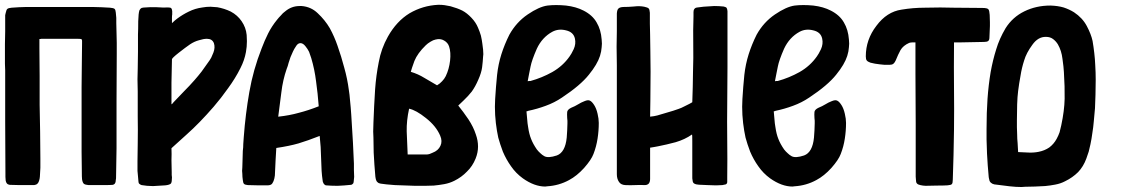

<svg xmlns="http://www.w3.org/2000/svg" viewBox="-21 -750 4582 778"><path d="M138.7 -554.7Q138.7 -498 139.6 -440.4Q139.6 -382.8 139.6 -325.2Q140.6 -270.5 141.6 -215.8Q142.6 -161.1 142.6 -106.4Q142.6 -86.9 142.6 -70.3Q141.6 -53.7 140.6 -34.2Q140.6 -30.3 139.6 -26.4Q138.7 -22.5 137.7 -18.6Q135.7 -10.7 130.9 -5.9Q126 -1 117.2 0Q95.7 0 58.6 0Q21.5 -1 18.6 -1Q10.7 -2 6.8 -6.8Q2.9 -11.7 2 -18.6Q2 -26.4 1 -33.2Q1 -41 1 -47.9Q1 -154.3 0 -256.8Q0 -359.4 0 -464.8Q0 -478.5 -1 -492.2Q-1 -505.9 -1 -519.5Q-1 -544.9 -1 -571.3Q0 -597.7 0 -623Q0 -637.7 0 -651.4Q0 -665 0 -678.7Q0 -683.6 0 -688.5Q1 -693.4 2 -697.3Q4.9 -710.9 8.8 -713.9Q13.7 -717.8 26.4 -718.8Q41 -719.7 55.7 -720.7Q70.3 -721.7 85 -721.7Q115.2 -721.7 160.2 -721.7Q205.1 -721.7 235.4 -721.7Q265.6 -721.7 294.9 -721.7Q309.6 -721.7 324.2 -721.7Q338.9 -721.7 354.5 -721.7Q372.1 -721.7 389.6 -720.7Q407.2 -719.7 424.8 -718.8Q438.5 -717.8 443.4 -713.9Q447.3 -710 448.2 -699.2Q449.2 -688.5 450.2 -677.7Q450.2 -667 450.2 -656.2Q451.2 -636.7 451.2 -616.2Q451.2 -595.7 452.1 -576.2Q452.1 -565.4 452.1 -554.7Q452.1 -543.9 452.1 -533.2Q452.1 -437.5 451.2 -341.8Q451.2 -246.1 451.2 -149.4Q450.2 -117.2 450.2 -87.9Q449.2 -59.6 449.2 -27.3Q449.2 -23.4 448.2 -20.5Q448.2 -16.6 447.3 -12.7Q446.3 -8.8 443.4 -4.9Q440.4 -2 435.5 -1Q429.7 0 392.6 0Q380.9 0 371.1 0Q350.6 0 337.9 0Q325.2 -1 319.3 -4.9Q313.5 -9.8 311.5 -23.4Q310.5 -29.3 310.5 -60.5Q309.6 -90.8 309.6 -133.8Q309.6 -198.2 309.6 -274.4Q309.6 -350.6 309.6 -397.5Q309.6 -441.4 310.5 -485.4Q311.5 -529.3 311.5 -573.2Q312.5 -587.9 309.6 -590.8Q307.6 -592.8 293 -592.8Q265.6 -592.8 222.7 -592.8Q179.7 -592.8 152.3 -592.8Q149.4 -592.8 146.5 -592.8Q143.6 -591.8 138.7 -591.8Q138.7 -591.8 138.7 -591.8Q138.7 -582 138.7 -573.2Q138.7 -563.5 138.7 -554.7Z M697.3 -674.8Q719.7 -691.4 744.1 -703.1Q769.5 -715.8 798.8 -719.7Q815.4 -722.7 832 -722.7Q845.7 -721.7 859.4 -720.7Q887.7 -715.8 914.1 -703.1Q941.4 -688.5 958 -664.1Q975.6 -638.7 978.5 -608.4Q979.5 -595.7 979.5 -583Q979.5 -560.5 975.6 -539.1Q969.7 -505.9 953.1 -473.6Q932.6 -432.6 903.3 -392.6Q875 -352.5 844.7 -317.4Q787.1 -251 735.4 -205.1Q684.6 -159.2 673.8 -149.4Q674.8 -126 673.8 -100.6Q673.8 -75.2 674.8 -51.8Q674.8 -45.9 674.8 -41Q675.8 -36.1 675.8 -31.2Q675.8 -12.7 671.9 -6.8Q667 -1 649.4 1Q624 2.9 601.6 3.9Q598.6 3.9 595.7 3.9Q575.2 3.9 552.7 0Q546.9 -2 543.9 -4.9Q540 -7.8 540 -14.6Q539.1 -25.4 538.1 -36.1Q537.1 -46.9 536.1 -57.6Q536.1 -77.1 536.1 -96.7Q536.1 -131.8 537.1 -168Q538.1 -225.6 537.1 -278.3Q537.1 -280.3 537.1 -310.5Q537.1 -340.8 537.1 -378.9Q536.1 -404.3 536.1 -428.7Q537.1 -453.1 537.1 -471.7Q538.1 -505.9 538.1 -541Q538.1 -576.2 538.1 -610.4Q539.1 -630.9 539.1 -664.1Q540 -696.3 543.9 -708Q546.9 -714.8 552.7 -717.8Q559.6 -719.7 566.4 -719.7Q588.9 -721.7 614.3 -720.7Q638.7 -718.8 661.1 -719.7Q669.9 -719.7 672.9 -716.8Q675.8 -713.9 676.8 -705.1Q676.8 -697.3 676.8 -691.4Q675.8 -686.5 675.8 -678.7Q675.8 -673.8 675.8 -668.9Q675.8 -664.1 675.8 -656.2Q675.8 -656.2 675.8 -656.2Q682.6 -662.1 687.5 -667Q692.4 -670.9 697.3 -674.8ZM681.6 -335Q703.1 -357.4 724.6 -379.9Q747.1 -402.3 767.6 -425.8Q782.2 -442.4 795.9 -460Q809.6 -478.5 822.3 -497.1Q829.1 -505.9 835 -516.6Q839.8 -526.4 843.8 -537.1Q851.6 -557.6 845.7 -575.2Q838.9 -592.8 817.4 -592.8Q803.7 -592.8 785.2 -586.9Q766.6 -582 749 -570.3Q730.5 -557.6 703.1 -536.1Q675.8 -514.6 675.8 -509.8Q675.8 -488.3 674.8 -462.9Q673.8 -436.5 673.8 -415Q673.8 -394.5 673.8 -372.1Q673.8 -350.6 673.8 -327.1Q673.8 -327.1 673.8 -327.1Q676.8 -330.1 678.7 -331.1Q680.7 -333 681.6 -335Z M1098.6 -150.4Q1097.7 -142.6 1095.7 -100.6Q1093.8 -58.6 1092.8 -39.1Q1092.8 -36.1 1091.8 -33.2Q1091.8 -30.3 1090.8 -27.3Q1087.9 -14.6 1083 -7.8Q1079.1 0 1065.4 1Q1047.9 1 1024.4 1Q1001 0 983.4 0Q971.7 -1 967.8 -4.9Q963.9 -8.8 962.9 -20.5Q960.9 -33.2 960.9 -45.9Q960 -51.8 960 -57.6Q960 -64.5 960.9 -71.3Q961.9 -87.9 961.9 -104.5Q961.9 -122.1 962.9 -138.7Q964.8 -152.3 964.8 -167Q965.8 -180.7 966.8 -195.3Q973.6 -287.1 989.3 -377Q1004.9 -466.8 1039.1 -553.7Q1050.8 -585 1065.4 -614.3Q1080.1 -643.6 1101.6 -669.9Q1108.4 -678.7 1117.2 -687.5Q1125 -697.3 1134.8 -704.1Q1160.2 -725.6 1193.4 -725.6Q1197.3 -725.6 1201.2 -725.6Q1239.3 -722.7 1266.6 -696.3Q1295.9 -668.9 1315.4 -635.7Q1334 -601.6 1346.7 -564.5Q1362.3 -520.5 1374 -475.6Q1386.7 -430.7 1392.6 -384.8Q1395.5 -368.2 1397.5 -341.8Q1400.4 -315.4 1402.3 -285.2Q1406.2 -229.5 1409.2 -171.9Q1412.1 -113.3 1413.1 -86.9Q1413.1 -73.2 1413.1 -60.5Q1414.1 -47.9 1414.1 -33.2Q1414.1 -28.3 1413.1 -23.4Q1413.1 -18.6 1412.1 -13.7Q1412.1 -7.8 1408.2 -4.9Q1405.3 -1 1400.4 -1Q1372.1 2 1347.7 2.9Q1345.7 2.9 1343.8 2.9Q1321.3 2.9 1298.8 1Q1296.9 0 1293.9 -2Q1291 -4.9 1290 -6.8Q1288.1 -9.8 1287.1 -13.7Q1286.1 -17.6 1286.1 -20.5Q1281.2 -51.8 1280.3 -104.5Q1279.3 -157.2 1274.4 -199.2Q1274.4 -199.2 1274.4 -199.2Q1224.6 -179.7 1188.5 -168.9Q1151.4 -158.2 1098.6 -150.4ZM1270.5 -319.3Q1266.6 -372.1 1259.8 -419.9Q1253.9 -468.8 1240.2 -514.6Q1236.3 -527.3 1231.4 -540Q1225.6 -551.8 1216.8 -562.5Q1207 -575.2 1196.3 -575.2Q1185.5 -575.2 1177.7 -561.5Q1170.9 -551.8 1166 -541Q1161.1 -530.3 1156.2 -518.6Q1152.3 -506.8 1148.4 -495.1Q1145.5 -482.4 1140.6 -470.7Q1125 -425.8 1119.1 -376Q1113.3 -326.2 1106.4 -277.3Q1107.4 -277.3 1107.4 -277.3Q1152.3 -282.2 1190.4 -293Q1228.5 -302.7 1270.5 -319.3Z M1907.2 -205.1Q1916 -180.7 1916 -156.2Q1916 -131.8 1906.2 -107.4Q1893.6 -76.2 1871.1 -54.7Q1849.6 -32.2 1820.3 -17.6Q1800.8 -7.8 1779.3 -3.9Q1757.8 0 1736.3 2Q1721.7 2.9 1702.1 2.9Q1694.3 2.9 1686.5 2.9Q1673.8 2.9 1660.2 2.9Q1619.1 2 1579.1 0Q1539.1 -2.9 1521.5 -5.9Q1513.7 -6.8 1508.8 -11.7Q1503.9 -15.6 1502 -23.4Q1502 -25.4 1501 -28.3Q1500 -31.2 1500 -34.2Q1498 -58.6 1496.1 -83Q1494.1 -107.4 1493.2 -131.8Q1492.2 -162.1 1492.2 -192.4Q1491.2 -205.1 1491.2 -216.8Q1491.2 -235.4 1492.2 -252.9Q1493.2 -287.1 1495.1 -320.3Q1497.1 -354.5 1499 -388.7Q1502.9 -443.4 1513.7 -498Q1523.4 -552.7 1550.8 -601.6Q1585.9 -664.1 1638.7 -696.3Q1692.4 -727.5 1753.9 -730.5Q1756.8 -730.5 1759.8 -730.5Q1779.3 -730.5 1804.7 -724.6Q1833 -716.8 1852.5 -707Q1871.1 -697.3 1889.6 -677.7Q1907.2 -659.2 1916 -637.7Q1922.9 -622.1 1927.7 -605.5Q1931.6 -588.9 1933.6 -572.3Q1937.5 -546.9 1937.5 -530.3Q1937.5 -524.4 1936.5 -520.5Q1935.5 -501 1932.6 -477.5Q1929.7 -455.1 1917 -426.8Q1905.3 -399.4 1890.6 -378.9Q1876 -360.4 1857.4 -342.8Q1837.9 -324.2 1835.9 -322.3Q1835.9 -322.3 1835.9 -322.3Q1856.4 -296.9 1877 -266.6Q1897.5 -235.4 1907.2 -205.1ZM1785.2 -441.4Q1798.8 -469.7 1802.7 -503.9Q1806.6 -538.1 1798.8 -561.5Q1793.9 -577.1 1778.3 -585.9Q1763.7 -594.7 1744.1 -589.8Q1734.4 -587.9 1723.6 -581.1Q1711.9 -574.2 1704.1 -566.4Q1670.9 -534.2 1658.2 -502.9Q1646.5 -470.7 1643.6 -459Q1672.9 -450.2 1698.2 -434.6Q1723.6 -419.9 1750 -404.3Q1761.7 -411.1 1770.5 -420.9Q1779.3 -429.7 1785.2 -441.4ZM1707 -124Q1712.9 -124 1719.7 -126Q1725.6 -127.9 1731.4 -130.9Q1754.9 -139.6 1763.7 -159.2Q1772.5 -177.7 1762.7 -200.2Q1746.1 -239.3 1705.1 -271.5Q1665 -303.7 1636.7 -309.6Q1626 -260.7 1627 -217.8Q1628.9 -173.8 1630.9 -124Q1630.9 -124 1630.9 -124Q1651.4 -124 1669.9 -124Q1688.5 -124 1707 -124Z M2119.1 -234.4Q2123 -207 2130.9 -187.5Q2138.7 -167 2154.3 -144.5Q2161.1 -135.7 2168.9 -128.9Q2175.8 -122.1 2184.6 -117.2Q2200.2 -108.4 2235.4 -120.1Q2269.5 -132.8 2275.4 -192.4Q2276.4 -205.1 2277.3 -221.7Q2278.3 -237.3 2278.3 -250Q2278.3 -255.9 2278.3 -260.7Q2278.3 -266.6 2277.3 -271.5Q2276.4 -287.1 2277.3 -296.9Q2279.3 -306.6 2293.9 -313.5Q2308.6 -319.3 2321.3 -327.1Q2334 -335 2346.7 -339.8Q2362.3 -346.7 2370.1 -341.8Q2377.9 -337.9 2386.7 -324.2Q2395.5 -310.5 2400.4 -289.1Q2405.3 -268.6 2405.3 -252Q2405.3 -219.7 2400.4 -188.5Q2395.5 -156.2 2383.8 -126Q2375 -102.5 2345.7 -69.3Q2316.4 -37.1 2285.2 -20.5Q2244.1 2 2196.3 4.9Q2192.4 5.9 2188.5 5.9Q2144.5 5.9 2097.7 -27.3Q2069.3 -47.9 2049.8 -76.2Q2030.3 -103.5 2016.6 -135.7Q2004.9 -167 1998 -192.4Q1992.2 -218.8 1988.3 -251Q1984.4 -284.2 1984.4 -317.4Q1984.4 -333 1985.4 -348.6Q1988.3 -397.5 1993.2 -446.3Q1998 -490.2 2010.7 -530.3Q2023.4 -570.3 2043 -609.4Q2071.3 -660.2 2117.2 -691.4Q2163.1 -722.7 2197.3 -727.5Q2213.9 -729.5 2232.4 -729.5Q2252 -729.5 2272.5 -727.5Q2313.5 -722.7 2343.8 -707Q2379.9 -688.5 2396.5 -659.2Q2414.1 -629.9 2417 -589.8Q2418 -582 2418 -573.2Q2418 -566.4 2417 -558.6Q2416 -542 2410.2 -523.4Q2399.4 -489.3 2365.2 -447.3Q2331.1 -404.3 2255.9 -354.5Q2225.6 -334 2190.4 -321.3Q2156.2 -308.6 2119.1 -300.8Q2117.2 -299.8 2117.2 -299.8Q2116.2 -299.8 2112.3 -298.8Q2112.3 -298.8 2112.3 -298.8Q2114.3 -282.2 2115.2 -266.6Q2116.2 -250 2119.1 -234.4ZM2128.9 -421.9Q2174.8 -434.6 2216.8 -458Q2259.8 -482.4 2287.1 -521.5Q2293.9 -530.3 2303.7 -550.8Q2313.5 -572.3 2308.6 -593.8Q2302.7 -620.1 2272.5 -627Q2242.2 -634.8 2216.8 -621.1Q2175.8 -598.6 2154.3 -552.7Q2133.8 -505.9 2128.9 -480.5Q2126 -465.8 2123 -451.2Q2120.1 -436.5 2117.2 -420.9Q2117.2 -420.9 2117.2 -420.9Q2121.1 -421.9 2124 -421.9Q2127 -421.9 2128.9 -421.9Z M2613.3 -25.4Q2613.3 -13.7 2608.4 -6.8Q2602.5 0 2591.8 0Q2572.3 -1 2552.7 0Q2534.2 1 2512.7 0Q2495.1 -1 2487.3 -12.7Q2478.5 -25.4 2478.5 -43.9Q2478.5 -66.4 2478.5 -95.7Q2478.5 -125 2478.5 -148.4Q2478.5 -166 2478.5 -220.7Q2478.5 -275.4 2478.5 -338.9Q2478.5 -417 2478.5 -485.4Q2477.5 -553.7 2477.5 -560.5Q2478.5 -591.8 2478.5 -624Q2478.5 -656.2 2478.5 -688.5Q2478.5 -689.5 2478.5 -691.4Q2478.5 -693.4 2478.5 -695.3Q2479.5 -710 2484.4 -714.8Q2489.3 -720.7 2503.9 -721.7Q2524.4 -721.7 2546.9 -723.6Q2570.3 -726.6 2589.8 -722.7Q2603.5 -719.7 2607.4 -715.8Q2611.3 -711.9 2612.3 -698.2Q2612.3 -675.8 2612.3 -654.3Q2613.3 -632.8 2613.3 -610.4Q2614.3 -584 2614.3 -543Q2615.2 -502.9 2615.2 -460Q2614.3 -395.5 2614.3 -339.8Q2613.3 -285.2 2613.3 -277.3Q2622.1 -278.3 2628.9 -279.3Q2635.7 -280.3 2642.6 -282.2Q2664.1 -288.1 2685.5 -294.9Q2707 -300.8 2728.5 -308.6Q2740.2 -312.5 2751 -318.4Q2761.7 -323.2 2772.5 -329.1Q2778.3 -332 2781.2 -334Q2784.2 -335.9 2784.2 -335.9Q2785.2 -360.4 2786.1 -397.5Q2787.1 -433.6 2787.1 -458Q2789.1 -516.6 2788.1 -571.3Q2787.1 -627 2789.1 -683.6Q2789.1 -687.5 2789.1 -692.4Q2789.1 -696.3 2789.1 -701.2Q2789.1 -710 2793 -713.9Q2795.9 -718.8 2804.7 -719.7Q2830.1 -723.6 2857.4 -724.6Q2865.2 -725.6 2873 -725.6Q2892.6 -725.6 2911.1 -723.6Q2919.9 -721.7 2922.9 -718.8Q2925.8 -714.8 2926.8 -705.1Q2926.8 -683.6 2926.8 -663.1Q2926.8 -647.5 2926.8 -630.9Q2926.8 -626 2926.8 -622.1Q2926.8 -548.8 2926.8 -476.6Q2926.8 -403.3 2925.8 -331.1Q2924.8 -257.8 2925.8 -181.6Q2926.8 -104.5 2925.8 -32.2Q2925.8 -27.3 2925.8 -22.5Q2925.8 -17.6 2925.8 -12.7Q2925.8 -5.9 2919.9 -2.9Q2913.1 -1 2906.2 0Q2894.5 1 2883.8 1Q2879.9 1 2876 1Q2861.3 0 2845.7 0Q2835 0 2823.2 -1Q2811.5 -1 2800.8 -2.9Q2795.9 -3.9 2791 -6.8Q2787.1 -9.8 2786.1 -14.6Q2785.2 -20.5 2784.2 -27.3Q2784.2 -34.2 2784.2 -40Q2784.2 -54.7 2784.2 -76.2Q2784.2 -97.7 2784.2 -120.1Q2784.2 -152.3 2784.2 -178.7Q2784.2 -205.1 2783.2 -205.1Q2753.9 -184.6 2716.8 -173.8Q2680.7 -164.1 2645.5 -157.2Q2637.7 -155.3 2629.9 -154.3Q2621.1 -152.3 2612.3 -151.4Q2612.3 -151.4 2613.3 -151.4Q2613.3 -146.5 2613.3 -99.6Q2613.3 -52.7 2613.3 -25.4Z M3121.1 -234.4Q3125 -207 3132.8 -187.5Q3140.6 -167 3156.2 -144.5Q3163.1 -135.7 3170.9 -128.9Q3177.7 -122.1 3186.5 -117.2Q3202.1 -108.4 3237.3 -120.1Q3271.5 -132.8 3277.3 -192.4Q3278.3 -205.1 3279.3 -221.7Q3280.3 -237.3 3280.3 -250Q3280.3 -255.9 3280.3 -260.7Q3280.3 -266.6 3279.3 -271.5Q3278.3 -287.1 3279.3 -296.9Q3281.2 -306.6 3295.9 -313.5Q3310.5 -319.3 3323.2 -327.1Q3335.9 -335 3348.6 -339.8Q3364.3 -346.7 3372.1 -341.8Q3379.9 -337.9 3388.7 -324.2Q3397.5 -310.5 3402.3 -289.1Q3407.2 -268.6 3407.2 -252Q3407.2 -219.7 3402.3 -188.5Q3397.5 -156.2 3385.7 -126Q3377 -102.5 3347.7 -69.3Q3318.4 -37.1 3287.1 -20.5Q3246.1 2 3198.2 4.9Q3194.3 5.9 3190.4 5.9Q3146.5 5.9 3099.6 -27.3Q3071.3 -47.9 3051.8 -76.2Q3032.2 -103.5 3018.6 -135.7Q3006.8 -167 3000 -192.4Q2994.1 -218.8 2990.2 -251Q2986.3 -284.2 2986.3 -317.4Q2986.3 -333 2987.3 -348.6Q2990.2 -397.5 2995.1 -446.3Q3000 -490.2 3012.7 -530.3Q3025.4 -570.3 3044.9 -609.4Q3073.2 -660.2 3119.1 -691.4Q3165 -722.7 3199.2 -727.5Q3215.8 -729.5 3234.4 -729.5Q3253.9 -729.5 3274.4 -727.5Q3315.4 -722.7 3345.7 -707Q3381.8 -688.5 3398.4 -659.2Q3416 -629.9 3418.9 -589.8Q3419.9 -582 3419.9 -573.2Q3419.9 -566.4 3418.9 -558.6Q3418 -542 3412.1 -523.4Q3401.4 -489.3 3367.2 -447.3Q3333 -404.3 3257.8 -354.5Q3227.5 -334 3192.4 -321.3Q3158.2 -308.6 3121.1 -300.8Q3119.1 -299.8 3119.1 -299.8Q3118.2 -299.8 3114.3 -298.8Q3114.3 -298.8 3114.3 -298.8Q3116.2 -282.2 3117.2 -266.6Q3118.2 -250 3121.1 -234.4ZM3130.9 -421.9Q3176.8 -434.6 3218.8 -458Q3261.7 -482.4 3289.1 -521.5Q3295.9 -530.3 3305.7 -550.8Q3315.4 -572.3 3310.5 -593.8Q3304.7 -620.1 3274.4 -627Q3244.1 -634.8 3218.8 -621.1Q3177.7 -598.6 3156.2 -552.7Q3135.7 -505.9 3130.9 -480.5Q3127.9 -465.8 3125 -451.2Q3122.1 -436.5 3119.1 -420.9Q3119.1 -420.9 3119.1 -420.9Q3123 -421.9 3126 -421.9Q3128.9 -421.9 3130.9 -421.9Z M3844.7 -562.5Q3843.8 -477.5 3844.7 -393.6Q3845.7 -308.6 3844.7 -224.6Q3843.8 -168.9 3842.8 -123Q3841.8 -77.1 3839.8 -22.5Q3839.8 -7.8 3835.9 -3.9Q3832 0 3818.4 1Q3803.7 2 3774.4 2Q3744.1 2.9 3729.5 2.9Q3724.6 2.9 3718.8 2Q3713.9 1 3708 0Q3698.2 -2 3694.3 -6.8Q3690.4 -10.7 3690.4 -22.5Q3689.5 -32.2 3689.5 -34.2Q3689.5 -35.2 3689.5 -45.9Q3689.5 -147.5 3689.5 -248Q3689.5 -349.6 3688.5 -451.2Q3688.5 -460.9 3688.5 -474.6Q3688.5 -488.3 3688.5 -502.9Q3688.5 -529.3 3688.5 -552.7Q3688.5 -575.2 3688.5 -578.1Q3680.7 -578.1 3674.8 -578.1Q3668.9 -578.1 3663.1 -576.2Q3638.7 -565.4 3627.9 -546.9Q3618.2 -529.3 3608.4 -504.9Q3604.5 -496.1 3598.6 -491.2Q3592.8 -487.3 3583 -487.3Q3563.5 -486.3 3543.9 -489.3Q3524.4 -491.2 3505.9 -496.1Q3495.1 -500 3491.2 -504.9Q3487.3 -509.8 3487.3 -521.5Q3487.3 -589.8 3530.3 -645.5Q3572.3 -702.1 3631.8 -710.9Q3655.3 -714.8 3678.7 -716.8Q3703.1 -718.8 3726.6 -718.8Q3757.8 -719.7 3789.1 -719.7Q3815.4 -719.7 3842.8 -718.8Q3900.4 -718.8 3959 -717.8Q3980.5 -717.8 3984.4 -711.9Q3988.3 -706.1 3989.3 -689.5Q3990.2 -677.7 3990.2 -660.2Q3990.2 -653.3 3990.2 -644.5Q3989.3 -617.2 3988.3 -598.6Q3988.3 -587.9 3983.4 -584Q3978.5 -580.1 3966.8 -580.1Q3938.5 -579.1 3916 -579.1Q3893.6 -578.1 3864.3 -578.1Q3860.4 -578.1 3855.5 -578.1Q3849.6 -578.1 3844.7 -578.1Q3844.7 -578.1 3844.7 -578.1Q3844.7 -573.2 3844.7 -569.3Q3844.7 -565.4 3844.7 -562.5Z M3993.2 -458Q4002 -506.8 4015.6 -549.8Q4028.3 -592.8 4053.7 -635.7Q4082 -680.7 4129.9 -704.1Q4177.7 -727.5 4235.4 -727.5Q4265.6 -726.6 4289.1 -719.7Q4312.5 -711.9 4331.1 -700.2Q4365.2 -677.7 4382.8 -644.5Q4400.4 -611.3 4406.2 -584Q4410.2 -560.5 4413.1 -535.2Q4416 -510.7 4417 -486.3Q4418.9 -456.1 4418.9 -426.8Q4418.9 -396.5 4418 -366.2Q4417 -338.9 4416 -311.5Q4414.1 -285.2 4411.1 -257.8Q4409.2 -234.4 4405.3 -210.9Q4402.3 -187.5 4397.5 -165Q4394.5 -150.4 4390.6 -135.7Q4385.7 -121.1 4380.9 -107.4Q4369.1 -75.2 4347.7 -52.7Q4325.2 -30.3 4294.9 -15.6Q4276.4 -5.9 4254.9 -2Q4234.4 2 4213.9 3.9Q4193.4 4.9 4172.9 5.9Q4152.3 5.9 4132.8 6.8Q4125 7.8 4118.2 7.8Q4095.7 7.8 4070.3 4.9Q4034.2 1 4007.8 -2.9Q3999 -4.9 3994.1 -9.8Q3988.3 -14.6 3987.3 -23.4Q3986.3 -25.4 3986.3 -27.3Q3985.4 -30.3 3985.4 -32.2Q3983.4 -55.7 3981.4 -80.1Q3979.5 -103.5 3978.5 -127Q3977.5 -157.2 3976.6 -184.6Q3976.6 -209 3976.6 -223.6Q3976.6 -225.6 3976.6 -227.5Q3976.6 -294.9 3980.5 -349.6Q3984.4 -405.3 3993.2 -458ZM4187.5 -134.8Q4211.9 -139.6 4230.5 -152.3Q4249 -166 4260.7 -187.5Q4267.6 -200.2 4272.5 -213.9Q4276.4 -228.5 4279.3 -242.2Q4292 -301.8 4293 -349.6Q4293.9 -396.5 4290 -458Q4289.1 -477.5 4284.2 -511.7Q4280.3 -544.9 4265.6 -570.3Q4257.8 -583 4246.1 -591.8Q4234.4 -600.6 4217.8 -600.6Q4185.5 -601.6 4162.1 -568.4Q4137.7 -535.2 4128.9 -504.9Q4119.1 -474.6 4114.3 -443.4Q4108.4 -412.1 4104.5 -380.9Q4101.6 -358.4 4100.6 -327.1Q4099.6 -295.9 4099.6 -262.7Q4099.6 -242.2 4099.6 -234.4Q4099.6 -225.6 4100.6 -205.1Q4100.6 -187.5 4102.5 -169.9Q4103.5 -152.3 4104.5 -133.8Q4127 -132.8 4147.5 -131.8Q4168 -130.9 4187.5 -134.8Z"/></svg>

Font: KARPATY Font
Style: Regular
Weight: 400
Designer: Inna Sieryk
Version: Version 1.1